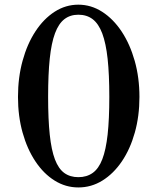

<svg xmlns="http://www.w3.org/2000/svg" viewBox="-20 -792 674 822"><path d="M315.5 10.5Q261 10.5 214 -18.8Q167 -48 131.8 -100.8Q96.5 -153.5 76.8 -224Q57 -294.5 57 -377Q57 -460.5 76.8 -532.2Q96.5 -604 131.8 -657.8Q167 -711.5 214 -741.8Q261 -772 315.5 -772Q370 -772 417.5 -741.5Q465 -711 500.8 -657Q536.5 -603 556.8 -531.2Q577 -459.5 577 -377Q577 -295 557.2 -224.5Q537.5 -154 501.8 -101.2Q466 -48.5 418.5 -19Q371 10.5 315.5 10.5ZM315.5 -33.5Q351.5 -33.5 377 -51.8Q402.5 -70 418 -110.2Q433.5 -150.5 440.8 -216.2Q448 -282 448 -377.5Q448 -473 440.8 -540Q433.5 -607 417.8 -648.8Q402 -690.5 376.8 -709.8Q351.5 -729 315.5 -729Q280.5 -729 255.8 -710Q231 -691 215.5 -649.5Q200 -608 193 -541Q186 -474 186 -377.5Q186 -281.5 193 -215.5Q200 -149.5 215.2 -109.5Q230.5 -69.5 255.2 -51.5Q280 -33.5 315.5 -33.5Z"/></svg>

Font: Libre Caslon Text
Style: Regular
Weight: 400
Designer: Pablo Impallari, Rodrigo Fuenzalida, Katja Schimmel
Foundry: Pablo Impallari, Rodrigo Fuenzalida
Version: Version 2.000